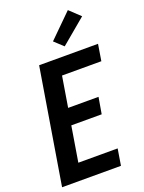

<svg xmlns="http://www.w3.org/2000/svg" viewBox="-179 -1070 865 1152"><g transform="rotate(-20 253.5 -493.5)"><path d="M10 0 131 -735H507L490 -630H239L207 -435H401L383 -330H189L152 -105H403L386 0ZM314 -789 258 -841 406 -987 474 -923Z"/></g></svg>

Font: Iosevka SS18 Extrabold
Style: Italic
Weight: 800
Italic angle: -9°
Monospace: yes
Designer: Belleve Invis
Foundry: Belleve Invis
Version: Version 25.1.1; ttfautohint (v1.8.4)